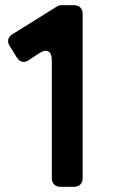

<svg xmlns="http://www.w3.org/2000/svg" viewBox="-20 -721 456 741"><path d="M180 -33V-487Q180 -525 156 -525Q146 -525 129 -514L91 -489Q81 -482 71 -482Q56 -482 45 -499L17 -544Q9 -557 12 -569Q15 -581 28 -589L200 -696Q208 -701 217 -701H266Q281 -701 290 -692Q299 -683 299 -668V-33Q299 -18 290 -9Q281 0 266 0H213Q198 0 189 -9Q180 -18 180 -33Z"/></svg>

Font: Higure Gothic Black
Style: Regular
Weight: 900
Designer: Yoshimichi Ohira
Foundry: Positype
Version: Version 1.000